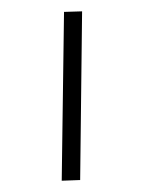

<svg xmlns="http://www.w3.org/2000/svg" viewBox="-156 -846 738 984"><g transform="rotate(-20 213.0 -354.0)"><path d="M15 36 322 -773 410 -744 105 65Z"/></g></svg>

Font: Andada Pro ExtraBold
Style: Regular
Weight: 800
Designer: Carolina Giovagnoli
Foundry: Huerta Tipografica
Version: Version 3.005; ttfautohint (v1.8.4)